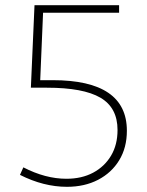

<svg xmlns="http://www.w3.org/2000/svg" viewBox="-20 -713 565 740"><path d="M238 7Q148 7 57 -39L70 -68Q155 -24 236 -24Q295 -24 339 -47.5Q383 -71 408 -113Q433 -155 433 -212Q433 -298 367 -336.5Q301 -375 161 -375H99L113 -693H439V-664H146L135 -404H183Q469 -404 469 -209Q469 -144 439.5 -95.5Q410 -47 358 -20Q306 7 238 7Z"/></svg>

Font: Bitter ExtraLight
Style: Regular
Weight: 200
Designer: Sol Matas, and Bitter project Authors
Foundry: Sol Matas
Version: Version 2.001